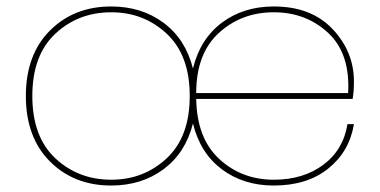

<svg xmlns="http://www.w3.org/2000/svg" viewBox="-20 -567 1175 594"><path d="M324 -529Q222 -529 151 -462.5Q80 -396 80 -270Q80 -144 151 -77.5Q222 -11 324 -11Q425 -11 496 -77.5Q567 -144 567 -270Q567 -396 496 -462.5Q425 -529 324 -529ZM587 -279H1057Q1064 -401 995.5 -465Q927 -529 827 -529Q727 -529 657 -465Q587 -401 587 -279ZM324 -547Q418 -547 486 -496.5Q554 -446 577 -355Q599 -446 666 -496.5Q733 -547 827 -547Q943 -547 1009 -477Q1075 -407 1075 -315Q1075 -285 1071 -261H587Q589 -139 658.5 -75Q728 -11 827 -11Q918 -11 980 -57Q1042 -103 1055 -183H1075Q1061 -98 995.5 -45.5Q930 7 827 7Q733 7 666 -43.5Q599 -94 577 -185Q554 -94 486 -43.5Q418 7 324 7Q209 7 134.5 -67.5Q60 -142 60 -270Q60 -398 134.5 -472.5Q209 -547 324 -547Z"/></svg>

Font: SVN-Poppins Thin
Style: Regular
Weight: 100
Designer: Ninad Kale (Devanagari), Jonny Pinhorn (Latin)
Foundry: Indian Type Foundry
Version: Version 3.002 2017